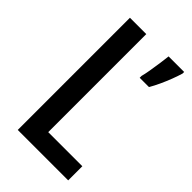

<svg xmlns="http://www.w3.org/2000/svg" viewBox="-218 -789 864 864"><g transform="rotate(45 214.0 -357.0)"><path d="M73 0V-714H177V-90H394V0ZM418 -714V-704Q412 -683 401.5 -655.5Q391 -628 378.5 -601Q366 -574 354 -554H295V-566Q299 -580 304 -608.5Q309 -637 313 -666.5Q317 -696 319 -714Z"/></g></svg>

Font: Avrile Sans Condensed Medium
Style: Regular
Weight: 500
Width: 3
Designer: Monotype Design Team
Foundry: Monotype Imaging Inc.
Version: Version 2.001;September 10, 2019;FontCreator 11.5.0.2425 64-